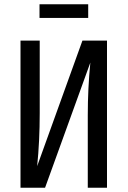

<svg xmlns="http://www.w3.org/2000/svg" viewBox="-20 -879 597 899"><path d="M481 0H391V-339Q391 -464 403 -586L191 0H76V-689H166V-349Q166 -219 154 -101L366 -689H481ZM165 -795V-859H393V-795Z"/></svg>

Font: Fira Sans Compressed
Style: Regular
Weight: 400
Width: 1
Designer: bBox Type GmbH & Carrois Corporate GbR & Edenspiekermann AG
Foundry: bBox Type GmbH & Carrois Corporate GbR & Edenspiekermann AG
Version: Version 4.301